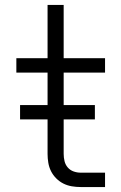

<svg xmlns="http://www.w3.org/2000/svg" viewBox="-20 -755 490 775"><path d="M306 0Q288 0 270 -3Q252 -6 236 -14Q220 -22 207 -35Q194 -48 186 -64Q178 -80 175 -98Q172 -116 172 -134V-462H46V-520H172V-735H237V-520H404V-462H237V-134Q237 -119 240.5 -104.5Q244 -90 253.5 -79Q263 -68 277 -63Q291 -58 306 -58H404V0ZM61 -273V-331H363V-273Z"/></svg>

Font: Iosevka Aile Custom Light
Style: Regular
Weight: 300
Designer: Belleve Invis
Foundry: Belleve Invis
Version: Version 17.0.2; ttfautohint (v1.8.3)